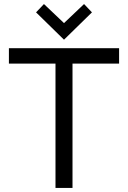

<svg xmlns="http://www.w3.org/2000/svg" viewBox="-20 -928 632 948"><path d="M24 -614V-690H568V-614H338V0H254V-614ZM158 -867 197 -908 296 -814 395 -908 434 -867 296 -732Z"/></svg>

Font: Oxanium ExtraLight
Style: Regular
Weight: 400
Version: Version 2.000